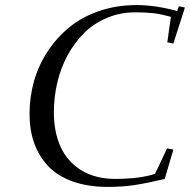

<svg xmlns="http://www.w3.org/2000/svg" viewBox="-20 -732 754 762"><path d="M97.2 -279.8Q97.2 -346.2 114.7 -408.9Q132.3 -471.7 168.2 -526.6Q204.1 -581.5 253.9 -622.8Q303.7 -664.1 372.8 -688Q441.9 -711.9 522 -711.9Q597.7 -711.9 683.1 -688L689.9 -707L713.9 -702.1L668 -559.1L644 -564L658.2 -665Q616.7 -676.8 586.7 -679.9Q556.6 -683.1 517.1 -683.1Q456.5 -683.1 404.1 -660.9Q351.6 -638.7 313.5 -600.6Q275.4 -562.5 248 -512Q220.7 -461.4 207.3 -403.8Q193.8 -346.2 193.8 -286.1Q193.8 -208 220.7 -148.9Q247.6 -89.8 303.2 -55.9Q358.9 -22 437 -22Q534.2 -22 595.2 -42L643.1 -143.1L668 -138.2L633.8 -22Q565.4 -5.4 515.9 2.2Q466.3 9.8 408.2 9.8Q329.1 9.8 268.8 -11.7Q208.5 -33.2 171.4 -72.5Q134.3 -111.8 115.7 -163.8Q97.2 -215.8 97.2 -279.8Z"/></svg>

Font: Dehuti
Style: Bold-Italic
Weight: 700
Version: Version 1.2